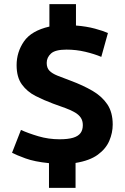

<svg xmlns="http://www.w3.org/2000/svg" viewBox="-20 -796 600 925"><path d="M216 109V-10Q146 -17 102.5 -33Q59 -49 38 -60L81 -170Q116 -154 165 -139.5Q214 -125 267 -125Q308 -125 332.5 -132.5Q357 -140 368 -155Q379 -170 379 -193Q379 -214 369.5 -228.5Q360 -243 341.5 -254Q323 -265 296 -275Q269 -285 235 -297Q192 -313 151.5 -333.5Q111 -354 85.5 -389Q60 -424 60 -482Q60 -545 95.5 -596.5Q131 -648 218 -668V-776H346V-673Q397 -669 437.5 -658Q478 -647 500 -637L468 -522Q435 -536 391 -546.5Q347 -557 300 -557Q246 -557 225.5 -538Q205 -519 205 -493Q205 -469 218 -455.5Q231 -442 257 -431.5Q283 -421 321 -407Q380 -385 425.5 -358.5Q471 -332 497 -293.5Q523 -255 523 -196Q523 -156 506.5 -117.5Q490 -79 451 -50.5Q412 -22 344 -11V109Z"/></svg>

Font: Ubuntu Sans Mono
Style: Bold
Weight: 700
Monospace: yes
Designer: Dalton Maag Ltd
Foundry: Dalton Maag Ltd
Version: Version 1.006